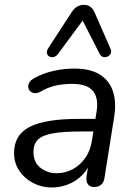

<svg xmlns="http://www.w3.org/2000/svg" viewBox="-20 -786 570 814"><path d="M199.4 8.9Q157 8.9 120.5 -10Q84.1 -28.9 61.8 -61.8Q39.6 -94.8 39.6 -137.3Q39.6 -213.8 105.3 -247.9Q171 -282 314.6 -282H395.1L386.8 -228.6H325.9Q248.9 -228.6 204.3 -220.7Q159.8 -212.9 140.8 -193.9Q121.8 -174.9 121.8 -142.1Q121.8 -98.1 151.2 -74.9Q180.5 -51.6 219.3 -51.6Q255.5 -51.6 287.1 -68Q318.7 -84.4 340.9 -115.5Q363.1 -146.6 369.7 -190.1L389.3 -311.7Q398.8 -369.8 374.2 -400.1Q349.6 -430.4 286.2 -430.4Q249.5 -430.4 216.1 -423.2Q182.7 -415.9 150.2 -396.6Q137.1 -389.7 126 -391.1Q115 -392.5 107.9 -399.5Q100.8 -406.6 99.8 -416.6Q98.8 -426.6 104.8 -436.9Q110.9 -447.2 126 -455Q164.3 -476.2 208.5 -485.7Q252.6 -495.3 294.8 -495.3Q363.2 -495.3 403.6 -469.7Q444.1 -444.2 459.1 -398.2Q474 -352.1 464 -290.3L423.2 -33.3Q417.4 6.9 379 6.9Q361.1 6.9 352.6 -5Q344.1 -16.9 347 -38.7L359.7 -119.8L368.3 -110.4Q354.8 -69.8 328.2 -43.2Q301.7 -16.7 268 -3.9Q234.4 8.9 199.4 8.9ZM380.6 -734.4 448.2 -580Q453.5 -567.8 449.4 -559Q445.2 -550.3 436.2 -546.2Q427.1 -542.1 417.6 -544.5Q408.1 -547 402.7 -557.2L330.4 -698.7L224.8 -555.8Q217.5 -546.5 207.4 -544.2Q197.4 -542 189.4 -546.4Q181.3 -550.8 179.1 -560Q176.9 -569.3 184.2 -581.1L283.6 -733.9Q294.4 -750.5 307.1 -758Q319.8 -765.5 335.3 -765.5Q366.5 -765.5 380.6 -734.4Z"/></svg>

Font: Nunito Variable Extra Light
Style: Italic
Weight: 200
Italic angle: -9°
Designer: Vernon Adams
Foundry: Vernon Adams
Version: Version 3.602